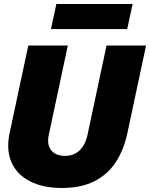

<svg xmlns="http://www.w3.org/2000/svg" viewBox="-20 -925 748 957"><path d="M289 12Q195 12 130 -21Q65 -54 37.5 -115.5Q10 -177 28 -262L121 -698H318L223 -252Q216 -220 224 -196.5Q232 -173 253 -160.5Q274 -148 303 -148Q334 -148 356.5 -160.5Q379 -173 394 -196.5Q409 -220 416 -252L511 -698H708L614 -257Q596 -175 555.5 -114.5Q515 -54 449 -21Q383 12 289 12ZM234 -780 261 -905H641L614 -780Z"/></svg>

Font: Azeret Mono Thin ExtraBold
Style: Italic
Weight: 800
Italic angle: -12°
Version: Version 1.002